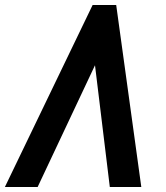

<svg xmlns="http://www.w3.org/2000/svg" viewBox="-40 -745 660 765"><path d="M338.5 -485 110 0H-20.5L329 -725H423L523 0H397.5Z"/></svg>

Font: JuliaMono ExtraBoldItalic
Style: Regular
Weight: 800
Italic angle: -9°
Monospace: yes
Designer: cormullion
Foundry: corm
Version: Version 0.049; ttfautohint (v1.8.4)